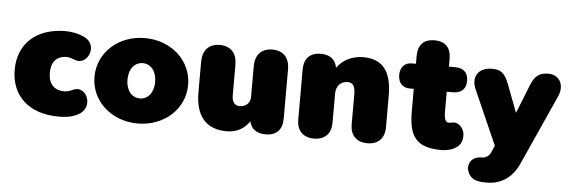

<svg xmlns="http://www.w3.org/2000/svg" viewBox="-51 -811 3443 1160"><g transform="rotate(5 1670.0 -230.5)"><path d="M316 12C352 12 388 11 432 -10C533 -59 470 -195 392 -157C374 -148 356 -143 339 -143C278 -143 243 -181 243 -247C243 -313 276 -351 337 -351C354 -351 372 -344 387 -338C463 -306 523 -436 433 -480C394 -499 352 -506 316 -506C143 -506 30 -408 30 -247C30 -86 143 12 316 12Z M798 12C959 12 1082 -101 1082 -247C1082 -393 959 -506 798 -506C637 -506 514 -393 514 -247C514 -101 637 12 798 12ZM798 -140C750 -140 714 -181 714 -247C714 -313 750 -354 798 -354C846 -354 882 -313 882 -247C882 -181 846 -140 798 -140Z M1338 12C1399 12 1444 -14 1476 -60C1486 -14 1520 10 1574 10C1640 10 1675 -27 1675 -95V-394C1675 -462 1638 -504 1571 -504C1504 -504 1467 -462 1467 -394V-207C1467 -171 1440 -146 1403 -146C1371 -146 1356 -171 1356 -207V-394C1356 -462 1319 -504 1252 -504C1185 -504 1148 -462 1148 -394V-207C1148 -63 1214 12 1338 12Z M1867 10C1935 10 1971 -31 1971 -95V-272C1971 -318 1999 -348 2041 -348C2070 -348 2087 -330 2087 -279V-95C2087 -31 2124 10 2191 10C2258 10 2295 -31 2295 -95V-287C2295 -436 2239 -506 2122 -506C2055 -506 1998 -477 1963 -428C1954 -478 1920 -504 1865 -504C1799 -504 1763 -467 1763 -399V-95C1763 -31 1800 10 1867 10Z M2642 12C2653 12 2689 8 2709 -1C2752 -21 2768 -50 2765 -94C2763 -128 2731 -166 2697 -160L2675 -157C2649 -152 2642 -181 2642 -221V-342H2681C2731 -342 2759 -369 2759 -418C2759 -467 2731 -494 2681 -494H2642V-540C2642 -608 2609 -645 2542 -645C2475 -645 2442 -608 2442 -540V-494H2415C2377 -494 2347 -467 2347 -418C2347 -369 2377 -342 2415 -342H2442V-207C2442 -59 2482 12 2642 12Z M2813 122C2830 172 2863 184 2930 184C3068 184 3115 71 3125 48L3132 33L3315 -373C3346 -442 3313 -504 3245 -504C3191 -504 3163 -485 3138 -422L3070 -251L3006 -420C2981 -486 2954 -504 2905 -504C2816 -504 2784 -442 2814 -373L2960 -42L2948 -15L2943 -3C2933 23 2909 35 2891 35C2815 35 2803 93 2813 122Z"/></g></svg>

Font: SN Pro Black
Style: Regular
Weight: 900
Designer: Tobias Whetton
Foundry: Supernotes
Version: Version 1.001;Glyphs 3.2 (3249)